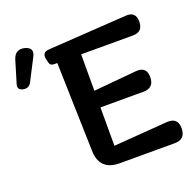

<svg xmlns="http://www.w3.org/2000/svg" viewBox="-139 -959 1128 1105"><g transform="rotate(-20 425.0 -406.0)"><path d="M410 0Q288 0 285 -122L270 -665H249Q227 -665 222 -686L217 -709Q207 -752 252 -755L733 -786Q795 -791 795 -728Q795 -665 733 -665H416V-442L679 -466Q745 -472 745 -406Q745 -340 679 -340H416V-105L747 -130Q814 -134 814 -68Q814 0 747 0ZM34 -590Q-2 -597 9 -632L50 -768Q68 -823 123 -810Q179 -795 152 -745L84 -613Q68 -583 34 -590Z"/></g></svg>

Font: MaokenZhuyuanTi
Style: Regular
Weight: 400
Designer: Fontworks Inc & LongZhuTi team: ZERO子、时光羊、荆南、频凡、刘鹏、Little White Dog、帆影Magmeta、奈白不弍、白日月球、ChaoTawei、雨三（排名不分先后）
Version: Version 1.000; 20230222